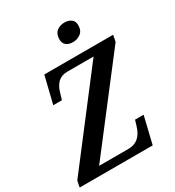

<svg xmlns="http://www.w3.org/2000/svg" viewBox="-222 -1058 1083 1186"><g transform="rotate(-30 319.5 -465.0)"><path d="M-6 0 3 -45 473 -658H287Q245 -658 220.5 -635.5Q196 -613 184 -573L169 -522H107L154 -714H645L636 -668L165 -56H375Q460 -56 488 -153L500 -192H561L515 0ZM409 -798Q380 -798 361.5 -812Q343 -826 343 -855Q343 -893 366 -911.5Q389 -930 421 -930Q449 -930 468.5 -916.5Q488 -903 488 -873Q488 -834 463 -816Q438 -798 409 -798Z"/></g></svg>

Font: Noto Serif SemiCondensed SemiBold
Style: Italic
Weight: 600
Width: 4
Italic angle: -12°
Designer: Monotype Design Team
Foundry: Monotype Imaging Inc.
Version: Version 2.014; ttfautohint (v1.8.4.7-5d5b)